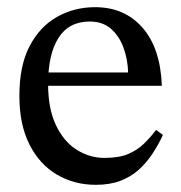

<svg xmlns="http://www.w3.org/2000/svg" viewBox="-20 -505 504 535"><path d="M247 10Q187 10 138.5 -18.5Q90 -47 62 -102.5Q34 -158 34 -238Q34 -322 62.5 -376.5Q91 -431 139 -458Q187 -485 245 -485Q327 -485 377 -428Q427 -371 431 -266H106L105 -303H337Q336 -340 324 -372.5Q312 -405 289 -425Q266 -445 230 -445Q172 -445 143 -399.5Q114 -354 114 -271Q114 -202 136 -156Q158 -110 194 -87.5Q230 -65 271 -65Q312 -65 337.5 -76Q363 -87 381 -104.5Q399 -122 415 -143L434 -129Q421 -101 404 -75.5Q387 -50 365.5 -31Q344 -12 315 -1Q286 10 247 10Z"/></svg>

Font: STIX Two Text
Style: Regular
Weight: 400
Designer: Ross Mills, John Hudson & Paul Hanslow, Tiro Typeworks Ltd; with prior portions MicroPress Inc., and Coen Hoffman.
Foundry: Tiro Typeworks Ltd
Version: Version 2.13 b171